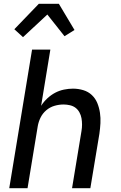

<svg xmlns="http://www.w3.org/2000/svg" viewBox="-20 -998 640 1018"><path d="M29 0 150 -735H247L198 -437Q212 -459 231.5 -477Q251 -495 273 -506.5Q295 -518 319.5 -523Q344 -528 367 -528Q395 -528 421.5 -520Q448 -512 467 -494Q486 -476 496 -451.5Q506 -427 510 -400Q514 -373 512.5 -345Q511 -317 507 -289L459 0H362L412 -303Q415 -320 415 -337.5Q415 -355 412 -371.5Q409 -388 401 -402.5Q393 -417 380.5 -426.5Q368 -436 351 -440Q334 -444 317 -444Q293 -444 269 -437Q245 -430 225.5 -413.5Q206 -397 195 -374.5Q184 -352 180 -328L126 0ZM102 -801 56 -843 186 -978H292L375 -839L322 -806L231 -921Z"/></svg>

Font: Iosevka Custom Medium Oblique
Style: Regular
Weight: 500
Italic angle: -9°
Designer: Belleve Invis
Foundry: Belleve Invis
Version: Version 27.0.1